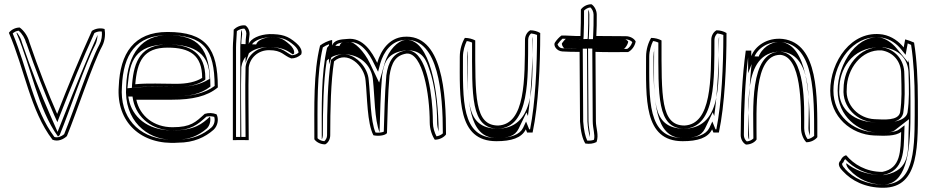

<svg xmlns="http://www.w3.org/2000/svg" viewBox="-20 -650 4390 907"><path d="M22 -495C96 -324 123 -127 228 10C255 21 281 7 296 -7C343 -122 417 -347 463 -433C477 -460 478 -493 474 -513C451 -520 429 -514 414 -504C358 -381 302 -245 250 -112C209 -204 160 -330 119 -450C112 -478 94 -505 73 -520C51 -520 31 -508 22 -495ZM40 -492C47 -499 58 -504 68 -505C85 -491 98 -469 104 -446H105V-445C146 -325 195 -199 236 -106L251 -73L264 -107C315 -238 371 -374 426 -494C437 -500 449 -503 461 -501C463 -482 460 -459 450 -440C403 -353 330 -131 283 -16C270 -5 253 2 237 -3C139 -133 111 -322 40 -492ZM58 -494C129 -328 158 -138 254 -5C257 -7 259 -9 262 -12C309 -126 383 -349 429 -436C437 -451 440 -469 441 -485C388 -367 335 -237 285 -110L252 -27L216 -109C175 -201 125 -327 84 -448C80 -466 71 -482 60 -496Z M541 -242C528 -72 648 37 821 24C896 24 949 -2 989 -37C1010 -57 1014 -89 1003 -110C985 -117 966 -118 947 -112C904 -73 882 -49 795 -49C707 -49 640 -102 624 -179H793C888 -179 959 -195 1009 -237C1009 -421 954 -499 771 -499C612 -499 547 -397 541 -242ZM556 -241C562 -392 622 -484 771 -484C944 -484 993 -417 994 -244C948 -209 883 -194 793 -194H606L609 -176C627 -92 701 -34 795 -34C884 -34 914 -62 955 -99C968 -102 980 -101 992 -98C997 -82 993 -61 979 -48C941 -15 892 9 821 9H820C802 10 785 10 769 9C633 -1 545 -97 556 -241ZM576 -242C564 -81 675 9 790 10C798 10 806 10 815 9H818H821C874 9 918 -9 957 -43C971 -56 977 -81 972 -99C935 -65 899 -34 795 -34C671 -34 605 -102 589 -178L586 -194H793C875 -194 929 -206 974 -241C973 -426 915 -484 771 -484C655 -484 582 -402 576 -242ZM582 -233 584 -253C593 -356 615 -440 772 -440C908 -440 970 -390 970 -282V-277L964 -274C928 -251 874 -239 811 -239C745 -239 678 -242 627 -237ZM603 -235 620 -237C678 -243 747 -239 811 -239C866 -239 910 -248 943 -269L950 -274V-282C950 -399 880 -440 772 -440C647 -440 613 -363 604 -253ZM619 -252C628 -360 657 -425 772 -425C876 -425 935 -390 935 -282C905 -263 864 -254 811 -254C748 -254 679 -258 619 -252Z M1080 12C1106 11 1129 12 1155 12C1155 -103 1152 -220 1155 -332C1161 -376 1198 -413 1251 -413C1313 -413 1319 -387 1356 -374C1374 -374 1390 -381 1403 -393C1411 -414 1393 -435 1379 -447C1340 -481 1311 -489 1253 -489C1206 -487 1164 -468 1155 -442C1155 -454 1156 -467 1158 -480C1162 -502 1152 -522 1139 -530C1116 -533 1095 -521 1084 -510C1084 -480 1080 -452 1080 -425ZM1095 -3V-425C1095 -449 1098 -475 1099 -503C1108 -510 1122 -515 1134 -515C1141 -509 1146 -496 1143 -482C1141 -468 1140 -455 1140 -442V-353L1169 -437C1174 -453 1208 -472 1253 -474C1310 -474 1332 -468 1369 -436C1382 -425 1391 -410 1390 -401C1381 -393 1370 -390 1359 -389C1331 -400 1316 -428 1251 -428C1190 -428 1147 -385 1140 -334V-333V-332C1137 -224 1140 -113 1140 -3ZM1115 -3H1120C1120 -112 1117 -225 1120 -332V-333C1126 -375 1159 -428 1251 -428C1322 -428 1347 -403 1363 -393C1365 -394 1367 -395 1369 -397C1373 -412 1360 -430 1348 -440C1312 -472 1298 -474 1255 -474C1229 -472 1197 -461 1190 -440L1120 -442C1120 -454 1121 -467 1123 -481C1125 -491 1123 -500 1120 -508C1119 -508 1120 -508 1119 -507C1119 -478 1115 -450 1115 -425Z M1465 8C1474 21 1493 32 1516 32C1529 26 1540 9 1540 -11C1540 -132 1543 -266 1558 -360C1618 -415 1702 -341 1707 -269C1715 -192 1714 -68 1744 -11C1766 -6 1798 -9 1808 -21C1811 -111 1812 -202 1820 -292C1829 -354 1849 -389 1901 -397C1977 -402 2010 -204 2010 -72C2010 -40 2021 -9 2034 10C2057 10 2078 -2 2087 -15C2087 -208 2071 -494 1884 -476C1820 -469 1780 -416 1762 -353C1738 -403 1695 -475 1620 -466C1588 -464 1558 -461 1549 -435V-461C1529 -458 1505 -445 1492 -435C1460 -307 1465 -148 1465 8ZM1480 3C1480 -149 1476 -304 1505 -426C1514 -432 1525 -438 1534 -441V-346L1563 -430C1568 -445 1587 -449 1621 -451H1622C1685 -459 1724 -398 1748 -347L1766 -311L1776 -349C1793 -409 1831 -455 1886 -461C1891 -461 1895 -462 1900 -462C2051 -463 2072 -212 2072 -20C2065 -13 2054 -8 2042 -6C2033 -23 2025 -47 2025 -72C2025 -91 2024 -111 2023 -132C2015 -250 1986 -418 1900 -412H1899C1838 -403 1814 -358 1805 -294V-293C1797 -205 1796 -114 1793 -28C1785 -24 1768 -22 1754 -24C1730 -78 1730 -196 1722 -270C1720 -302 1705 -331 1684 -354C1650 -391 1594 -413 1548 -371L1544 -368L1543 -362C1528 -266 1525 -132 1525 -11C1525 2 1518 12 1512 17C1497 16 1486 9 1480 3ZM1500 6 1501 7C1503 2 1505 -4 1505 -11C1505 -132 1508 -266 1523 -361L1524 -364L1526 -366C1542 -380 1565 -393 1602 -394C1613 -394 1625 -393 1634 -391C1705 -377 1739 -320 1742 -270C1750 -198 1749 -84 1773 -25C1776 -113 1777 -204 1785 -293C1794 -353 1808 -399 1889 -411L1892 -412H1896C1979 -417 1995 -360 2009 -319C2034 -249 2045 -150 2045 -72C2045 -57 2048 -42 2052 -28C2051 -225 2011 -462 1900 -462C1897 -462 1895 -461 1892 -461C1861 -457 1816 -416 1797 -351L1771 -260L1728 -350C1700 -409 1652 -455 1629 -452L1627 -451H1625C1598 -449 1590 -452 1584 -433L1533 -434L1525 -424C1496 -299 1500 -146 1500 6Z M2152 -382C2152 -186 2139 17 2325 17C2395 17 2444 2 2464 -39L2470 -24H2496C2524 -155 2532 -342 2532 -494C2519 -502 2502 -507 2485 -507C2471 -500 2460 -482 2460 -462C2459 -274 2462 -63 2333 -57C2221 -58 2225 -192 2225 -459C2212 -466 2194 -471 2176 -471C2163 -450 2152 -417 2152 -382ZM2167 -382C2167 -410 2176 -438 2185 -456C2195 -455 2203 -452 2210 -449C2210 -195 2203 -43 2333 -42H2334C2483 -49 2474 -282 2475 -462C2475 -475 2482 -487 2489 -492C2499 -491 2509 -488 2517 -485C2517 -338 2509 -164 2484 -39H2480L2465 -76L2451 -46C2435 -14 2394 2 2325 2C2157 2 2167 -179 2167 -382ZM2187 -382C2187 -175 2193 2 2325 2C2379 2 2412 -6 2430 -42L2467 -119L2474 -102C2490 -217 2496 -356 2497 -476C2496 -472 2495 -467 2495 -462C2494 -285 2519 -50 2337 -42H2335H2332C2172 -43 2190 -188 2190 -413L2192 -421C2189 -409 2187 -396 2187 -382Z M2602 -450C2592 -437 2608 -409 2636 -407C2665 -405 2689 -405 2718 -405C2718 -294 2720 -184 2720 -76C2723 -28 2732 7 2745 28C2765 31 2782 29 2798 21C2810 -13 2795 -44 2795 -78C2795 -184 2793 -295 2793 -405C2843 -403 2896 -404 2947 -404C2964 -412 2979 -432 2983 -454C2976 -468 2957 -479 2936 -479C2889 -479 2843 -480 2797 -480C2799 -514 2799 -546 2799 -581C2799 -602 2787 -622 2774 -630C2752 -630 2733 -618 2724 -605C2724 -561 2724 -522 2722 -480C2690 -479 2664 -483 2632 -482C2621 -474 2611 -463 2602 -450ZM2614 -441C2621 -451 2630 -461 2637 -467C2666 -467 2690 -464 2722 -465H2736L2737 -479C2739 -519 2739 -560 2739 -600C2746 -607 2757 -614 2769 -615C2777 -608 2784 -594 2784 -581C2784 -546 2784 -514 2782 -481L2781 -465H2797C2843 -465 2889 -464 2936 -464C2949 -464 2961 -458 2967 -451C2962 -436 2953 -425 2943 -419C2892 -419 2842 -418 2794 -420L2778 -421V-405C2778 -295 2780 -184 2780 -78C2780 -42 2792 -15 2786 10C2777 14 2765 15 2754 14C2745 -5 2738 -35 2735 -76C2735 -185 2733 -294 2733 -405V-420H2718C2689 -420 2665 -420 2637 -422C2620 -423 2614 -438 2614 -441ZM2635 -446C2632 -442 2638 -427 2646 -422C2669 -421 2690 -420 2718 -420H2753V-405C2753 -294 2755 -184 2755 -76C2757 -46 2761 -21 2767 -2C2768 -26 2760 -50 2760 -78C2760 -184 2758 -295 2758 -405V-421L2796 -420C2837 -418 2882 -419 2928 -419C2936 -426 2945 -439 2948 -453C2944 -459 2937 -463 2934 -464C2887 -464 2841 -465 2797 -465H2761L2762 -480C2764 -514 2764 -546 2764 -581C2764 -589 2763 -596 2759 -604C2759 -559 2759 -522 2757 -480L2756 -466L2725 -465C2695 -464 2673 -466 2653 -467C2647 -461 2641 -455 2635 -446Z M3032 -382C3032 -186 3019 17 3205 17C3275 17 3324 2 3344 -39L3350 -24H3376C3404 -155 3412 -342 3412 -494C3399 -502 3382 -507 3365 -507C3351 -500 3340 -482 3340 -462C3339 -274 3342 -63 3213 -57C3101 -58 3105 -192 3105 -459C3092 -466 3074 -471 3056 -471C3043 -450 3032 -417 3032 -382ZM3047 -382C3047 -410 3056 -438 3065 -456C3075 -455 3083 -452 3090 -449C3090 -195 3083 -43 3213 -42H3214C3363 -49 3354 -282 3355 -462C3355 -475 3362 -487 3369 -492C3379 -491 3389 -488 3397 -485C3397 -338 3389 -164 3364 -39H3360L3345 -76L3331 -46C3315 -14 3274 2 3205 2C3037 2 3047 -179 3047 -382ZM3067 -382C3067 -175 3073 2 3205 2C3259 2 3292 -6 3310 -42L3347 -119L3354 -102C3370 -217 3376 -356 3377 -476C3376 -472 3375 -467 3375 -462C3374 -285 3399 -50 3217 -42H3215H3212C3052 -43 3070 -188 3070 -413L3072 -421C3069 -409 3067 -396 3067 -382Z M3479 -12C3479 8 3490 26 3504 33C3526 33 3546 22 3554 9C3554 -131 3539 -391 3666 -391C3767 -382 3764 -154 3764 -45C3764 -18 3775 8 3789 22C3811 22 3831 11 3841 -2C3841 -194 3848 -445 3678 -466C3603 -474 3547 -432 3529 -385V-411H3503C3486 -289 3479 -145 3479 -12ZM3494 -12C3494 -134 3500 -266 3514 -379V-304L3543 -380C3558 -420 3608 -458 3676 -451C3827 -432 3826 -204 3826 -8C3818 -1 3806 6 3795 7C3785 -6 3779 -25 3779 -45C3779 -146 3789 -395 3667 -406H3666C3518 -406 3539 -125 3539 4C3532 11 3521 17 3508 18C3501 13 3494 1 3494 -12ZM3514 -12C3514 -5 3515 2 3518 8C3518 8 3519 8 3519 7C3519 -120 3480 -406 3666 -406H3670H3673C3825 -392 3799 -144 3799 -45C3799 -32 3802 -20 3806 -9C3806 -207 3793 -436 3669 -452C3638 -455 3592 -437 3569 -394C3567 -390 3565 -387 3564 -383L3531 -384L3533 -370C3520 -258 3514 -130 3514 -12Z M3902 -222C3902 -98 4000 -15 4109 -10C4160 -8 4210 -6 4237 -27C4234 65 4236 145 4148 162C4070 162 4012 125 3978 84C3972 83 3958 91 3951 108C3932 125 3950 147 3961 158C4003 204 4067 237 4152 237C4327 237 4316 33 4316 -173C4316 -272 4311 -370 4298 -449C4282 -456 4268 -461 4256 -464L4249 -426C4227 -453 4194 -479 4150 -487C4001 -510 3902 -357 3902 -222ZM3917 -222C3917 -236 3918 -250 3920 -264C3938 -382 4027 -491 4148 -472C4187 -465 4217 -442 4237 -417L4258 -391L4268 -445C4273 -443 4279 -440 4284 -438C4296 -361 4301 -268 4301 -173V-105C4301 80 4291 222 4152 222C4071 222 4011 191 3972 148V147C3959 134 3955 125 3961 119L3964 117L3965 114C3967 108 3970 104 3973 102C4011 143 4070 177 4148 177H4149H4151C4252 157 4249 61 4252 -27L4253 -58L4228 -39C4208 -23 4162 -23 4110 -25C4008 -30 3917 -107 3917 -222ZM3937 -222C3937 -98 4039 -29 4112 -25C4167 -23 4191 -23 4206 -34L4274 -87L4272 -27C4269 60 4283 153 4162 176L4156 177H4148C4069 177 4014 150 3978 121C3976 131 3985 144 3993 152C4034 197 4091 222 4152 222C4255 222 4281 86 4281 -105V-173C4281 -240 4279 -306 4273 -367L4271 -354L4216 -421C4195 -447 4164 -468 4137 -473C4097 -479 4045 -461 4000 -405C3961 -355 3937 -286 3937 -222ZM3945 -230C3945 -315 3998 -427 4137 -427H4150H4154L4158 -426C4239 -413 4272 -361 4272 -301C4274 -229 4276 -179 4267 -118C4257 -73 4176 -69 4130 -71C4122 -71 4115 -72 4109 -72C3995 -77 3938 -153 3945 -230ZM3965 -231C3958 -144 4029 -75 4111 -72C4148 -70 4234 -59 4247 -116V-117C4256 -179 4254 -230 4252 -301C4252 -368 4208 -417 4147 -427H4146C4038 -434 3965 -329 3965 -231ZM3980 -230C3980 -323 4049 -418 4145 -412C4199 -403 4237 -361 4237 -301C4239 -229 4241 -179 4232 -119C4223 -79 4156 -85 4112 -87C4037 -90 3973 -153 3980 -230Z"/></svg>

Font: Snowfall
Style: Eco
Weight: 400
Designer: Jasper
Foundry: Cannot Into Space Fonts
Version: Version 0.9